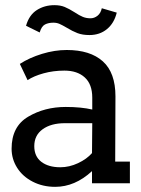

<svg xmlns="http://www.w3.org/2000/svg" viewBox="-20 -711 549 745"><path d="M134 -585 81 -611Q93 -653 123 -672Q153 -691 191 -691Q214 -691 231 -684Q248 -677 270 -663Q288 -651 301.5 -645.5Q315 -640 331 -640Q346 -640 358.5 -650Q371 -660 375 -679L433 -662Q423 -621 395 -598Q367 -575 327 -575Q300 -575 280.5 -582.5Q261 -590 238 -604Q221 -614 210.5 -618.5Q200 -623 187 -623Q168 -623 154.5 -616Q141 -609 134 -585ZM484 -84V0H337V-47Q271 14 194 14Q146 14 107 -6Q68 -26 46.5 -60Q25 -94 25 -134Q25 -220 89 -258Q153 -296 235 -296Q295 -296 338 -286V-332Q338 -384 309 -410.5Q280 -437 230 -437Q187 -437 149 -426.5Q111 -416 87 -400L57 -463Q94 -487 143 -502Q192 -517 239 -517Q330 -517 379 -473Q428 -429 428 -337L427 -84ZM337 -117 338 -233H232Q178 -233 145.5 -209.5Q113 -186 113 -144Q113 -104 140.5 -83Q168 -62 214 -62Q249 -62 283 -78Q317 -94 337 -117Z"/></svg>

Font: Arvo
Style: Regular
Weight: 400
Designer: Anton Koovit (Cyrillic Expansion: Cyreal)
Foundry: Anton Koovit, Yassin Baggar
Version: Version 3.000